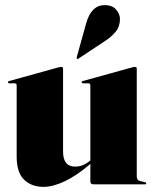

<svg xmlns="http://www.w3.org/2000/svg" viewBox="-20 -719 604 749"><path d="M45 -109V-386Q45 -394 36.5 -394H17Q11 -394 11 -398.5Q11 -401.5 16 -403L205.5 -455.5Q215.5 -458 219 -458Q226 -458 226 -451V-128Q226 -69 273 -69Q304 -69 331 -92L332.5 -93.5V-386Q332.5 -394 324 -394H304.5Q298.5 -394 298.5 -398.5Q298.5 -401.5 303.5 -403L493 -455.5Q502.5 -458 506.5 -458Q513.5 -458 513.5 -451V-32Q513.5 -15.5 525.5 -13L544.5 -8.5Q550.5 -7 550.5 -4Q550.5 0 545.5 0H344.5Q332.5 0 332.5 -11V-79.5Q278 -33 232 -11.5Q186 10 149.5 10Q103 10 74 -18Q45 -46 45 -109ZM316 -627.5Q336 -699 388 -699Q419 -699 433.5 -681Q448 -663 448 -645Q448 -616 431.8 -596Q415.5 -576 393.5 -561.5L285.5 -490Q282 -488 279.5 -490.5Q278.5 -491.5 279.5 -496.5Z"/></svg>

Font: Fraunces 144pt S000 Black
Style: Regular
Weight: 900
Version: Version 1.000; ttfautohint (v1.8.3)